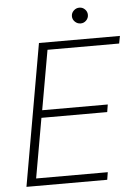

<svg xmlns="http://www.w3.org/2000/svg" viewBox="-58 -900 673 945"><g transform="rotate(-5 278.5 -428.0)"><path d="M34 0 157 -700H557L550 -663H196L144 -369H468L462 -332H137L85 -37H439L433 0ZM370 -778Q354 -778 342 -789.5Q330 -801 330 -817Q330 -833 342 -844.5Q354 -856 370 -856Q386 -856 397.5 -844.5Q409 -833 409 -817Q409 -801 397.5 -789.5Q386 -778 370 -778Z"/></g></svg>

Font: DM Sans 16pt ExtraLight
Style: Italic
Weight: 250
Italic angle: -10°
Version: Version 4.004;gftools[0.9.30]